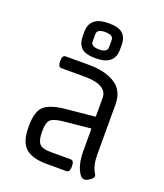

<svg xmlns="http://www.w3.org/2000/svg" viewBox="-156 -959 914 1071"><g transform="rotate(20 301.5 -423.0)"><path d="M363 0H246Q158 0 119 -36Q80 -72 80 -158V-166Q80 -251 115 -283Q150 -315 240 -324L413 -341V-452Q413 -530 277 -530H140Q120 -530 120 -565Q120 -600 140 -600H277Q375 -600 434 -562.5Q493 -525 493 -442V-147Q493 -82 516 -44Q523 -32 523 -29Q523 -17 504 -3.5Q485 10 472 10Q450 10 431.5 -31.5Q413 -73 413 -137V-271L246 -254Q192 -248 176 -230Q160 -212 160 -166V-158Q160 -110 176.5 -90Q193 -70 246 -70H363Q383 -70 383 -35Q383 0 363 0ZM412 -764V-739Q412 -647 300 -647Q241 -647 216 -669.5Q191 -692 191 -739V-764Q191 -856 303 -856Q362 -856 387 -833.5Q412 -811 412 -764ZM253 -773V-729Q253 -700 301.5 -700Q350 -700 350 -730V-774Q350 -803 301.5 -803Q253 -803 253 -773Z"/></g></svg>

Font: Offside
Style: Regular
Weight: 400
Designer: Eduardo Rodriguez Tunni
Foundry: Eduardo Rodriguez Tunni
Version: Version 1.001